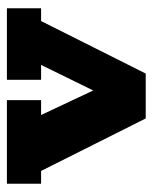

<svg xmlns="http://www.w3.org/2000/svg" viewBox="37 -479 442 556"><g transform="rotate(-90 258.0 -201.0)"><path d="M193 0 41 -303H4V-402H246V-303H203L298 -101H249L348 -303H305V-402H512V-303H475L323 0Z"/></g></svg>

Font: Rokkitt SemiBold ExtraBold
Style: Regular
Weight: 800
Version: Version 3.103